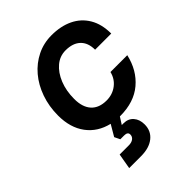

<svg xmlns="http://www.w3.org/2000/svg" viewBox="-259 -795 1211 1211"><g transform="rotate(-45 346.5 -189.5)"><path d="M90 -271Q90 -353 115 -424Q140 -495 184.5 -547.5Q229 -600 289 -629.5Q349 -659 419 -659Q501 -659 562.5 -629.5Q624 -600 658.5 -542Q693 -484 693 -400H549Q549 -462 514 -495.5Q479 -529 414 -529Q363 -529 323 -495.5Q283 -462 259.5 -404Q236 -346 236 -273Q236 -200 271.5 -161Q307 -122 374 -122Q427 -122 466.5 -152Q506 -182 518 -232H668Q643 -122 566 -57Q489 8 365 8H362L332 55H347Q389 55 413 82.5Q437 110 437 154Q437 212 394.5 246Q352 280 279 280H173L191 177H272Q298 177 313 165.5Q328 154 328 135Q328 112 296 112H262L244 75L288 0Q195 -22 142.5 -92.5Q90 -163 90 -271Z"/></g></svg>

Font: Overused Grotesk
Style: Bold Italic
Weight: 700
Italic angle: -10°
Version: Version 0.003